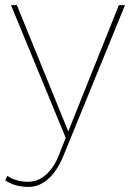

<svg xmlns="http://www.w3.org/2000/svg" viewBox="-33 -537 509 751"><path d="M79 194Q24 194 -13 168L-4 151Q30 174 77 174Q115 174 146.5 146.5Q178 119 198 68L224 2L10 -517H33L234 -23L432 -517H456L214 75Q190 133 155 163.5Q120 194 79 194Z"/></svg>

Font: TypoPRO Montserrat
Style: Regular
Weight: 250
Designer: Julieta Ulanovsky
Foundry: Julieta Ulanovsky
Version: Version 6.001